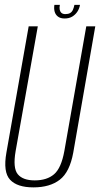

<svg xmlns="http://www.w3.org/2000/svg" viewBox="-20 -786 422 810"><path d="M121 4.5Q190.5 4.5 232.2 -27.8Q274 -60 289 -142L382 -675H344L251.5 -149Q238.5 -77 208.2 -51Q178 -25 126.5 -25Q76.5 -25 55 -51Q33.5 -77 46 -149L139.5 -675H101L7 -142Q-7.5 -60 22.5 -27.8Q52.5 4.5 121 4.5ZM252.5 -708Q271.5 -708 284.8 -716Q298 -724 306.5 -737Q315 -750 317.5 -765.5H294Q291.5 -753.5 287.5 -744.5Q283.5 -735.5 275.8 -731Q268 -726.5 256 -726.5Q245.5 -726.5 239.8 -731.2Q234 -736 232 -744.5Q230 -753 232.5 -765.5H209.5Q207 -750 210.5 -737Q214 -724 224.5 -716Q235 -708 252.5 -708Z"/></svg>

Font: Anybody Condensed ExtraLight
Style: Italic
Weight: 250
Width: 3
Italic angle: -10°
Version: Version 1.113;gftools[0.9.25]